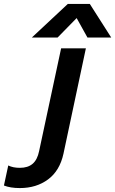

<svg xmlns="http://www.w3.org/2000/svg" viewBox="-196 -726 586 977"><path d="M149 -706H261L370 -535H249L194 -634L97 -535H-34ZM-176 218 -154 116Q-130 128 -95 128Q-54 128 -30 107.5Q-6 87 3 43L115 -480H241L127 56Q108 143 48.5 187Q-11 231 -95 231Q-143 231 -176 218Z"/></svg>

Font: Prompt Medium
Style: Italic
Weight: 500
Italic angle: -12°
Designer: Katatrad Team
Foundry: CadsonDemak
Version: Version 1.001